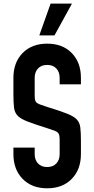

<svg xmlns="http://www.w3.org/2000/svg" viewBox="-20 -1002 508 1038"><path d="M235 16Q152 16 102.2 -35Q52.5 -86 52.5 -169V-204H167.5V-169Q167.5 -137.5 185.5 -118.2Q203.5 -99 235 -99Q266.5 -99 284.5 -118.2Q302.5 -137.5 302.5 -169V-239Q302.5 -257 301 -267.2Q299.5 -277.5 293.8 -284Q288 -290.5 274.2 -295.8Q260.5 -301 235 -309Q166.5 -330.5 129 -345Q91.5 -359.5 75.2 -376.5Q59 -393.5 55.8 -420.8Q52.5 -448 52.5 -494V-581Q52.5 -664.5 102.2 -715.2Q152 -766 235 -766Q318.5 -766 368 -715.2Q417.5 -664.5 417.5 -581V-546H302.5V-581Q302.5 -612.5 284.5 -631.8Q266.5 -651 235 -651Q203.5 -651 185.5 -631.8Q167.5 -612.5 167.5 -581V-494Q167.5 -476 168.8 -465.8Q170 -455.5 175.8 -449.2Q181.5 -443 195.5 -437.5Q209.5 -432 235 -424Q303.5 -403 341 -388.2Q378.5 -373.5 394.8 -356.5Q411 -339.5 414.2 -312.5Q417.5 -285.5 417.5 -239V-169Q417.5 -86 368 -35Q318.5 16 235 16ZM192.5 -810.5 253.5 -982.5H369L274.5 -810.5Z"/></svg>

Font: Mohave SemiBold
Style: Regular
Weight: 600
Designer: Gumpita Rahayu
Foundry: Tokotype
Version: Version 2.003